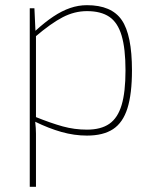

<svg xmlns="http://www.w3.org/2000/svg" viewBox="-20 -512 601 742"><path d="M316 -492Q411 -492 450.5 -434.5Q490 -377 490 -240Q490 -149 472.5 -93.5Q455 -38 417 -13Q379 12 316 12Q267 12 217.5 -2Q168 -16 115 -42V-61Q177 -36 222.5 -23.5Q268 -11 316 -11Q370 -11 402.5 -33.5Q435 -56 450 -106Q465 -156 465 -240Q465 -324 450 -374.5Q435 -425 402.5 -447Q370 -469 316 -469Q268 -469 222.5 -445.5Q177 -422 115 -369L117 -393Q153 -426 186 -448Q219 -470 251 -481Q283 -492 316 -492ZM113 -480 117 -393 119 -389V-54L116 -42Q119 -16 119 4.5Q119 25 119 51V210H95V-480Z"/></svg>

Font: Exo 2 Thin
Style: Regular
Weight: 250
Designer: Natanael Gama
Foundry: Natanael Gama
Version: Version 2.010